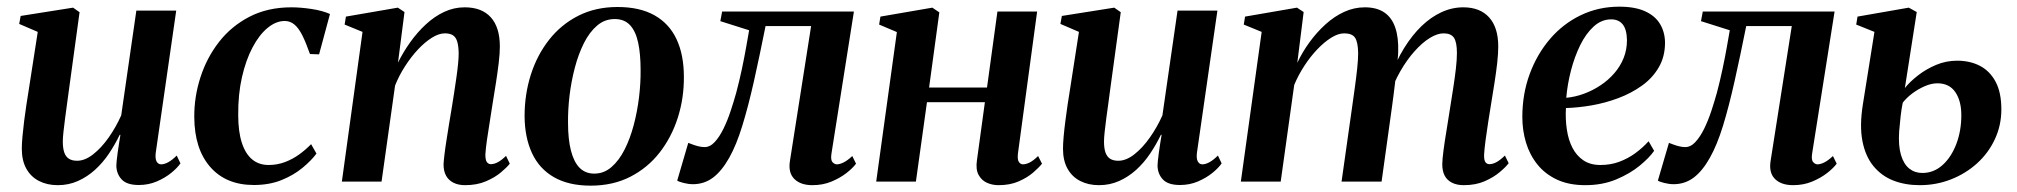

<svg xmlns="http://www.w3.org/2000/svg" viewBox="-20 -558 6197 590"><path d="M157.5 11Q125 11 100 -1.8Q75 -14.5 61 -39.5Q47 -64.5 47 -101Q47 -116 49 -138.5Q51 -161 54.2 -186.2Q57.5 -211.5 61 -235.2Q64.5 -259 67.5 -276.5L96 -460L39 -484.5L43.5 -509L204.5 -534.5L224.5 -520.5L192 -283Q189.5 -263.5 186.2 -240.2Q183 -217 180 -194.2Q177 -171.5 175 -152.8Q173 -134 173 -123.5Q173 -102.5 177.5 -89.5Q182 -76.5 191.8 -70.2Q201.5 -64 217 -64Q241 -64 266.2 -83.8Q291.5 -103.5 314 -135.5Q336.5 -167.5 352.5 -203.5L399 -525.5H521.5L458.5 -88Q456.5 -70.5 461.2 -61.8Q466 -53 475.5 -53Q485 -53 497 -59.5Q509 -66 523 -80L534.5 -56Q525 -42 506.2 -26.8Q487.5 -11.5 462 -0.5Q436.5 10.5 406.5 10.5Q370 10.5 354 -6.5Q338 -23.5 337.5 -49Q337.5 -53 338.5 -63.8Q339.5 -74.5 341.5 -88.5Q343.5 -102.5 345.8 -117.2Q348 -132 350 -143.5L348 -144Q333.5 -114 314.8 -86Q296 -58 272 -36.2Q248 -14.5 219.5 -1.8Q191 11 157.5 11Z M760 10.5Q674.5 10.5 626 -45Q577.5 -100.5 577 -198Q576.5 -260 595.8 -320Q615 -380 652.8 -428.8Q690.5 -477.5 746.5 -506.5Q802.5 -535.5 875.5 -535.5Q903 -535.5 936.8 -530.5Q970.5 -525.5 994 -515L960.5 -391L932.5 -392Q920 -427.5 908.8 -449.8Q897.5 -472 884.5 -482.8Q871.5 -493.5 855 -493.5Q828 -493.5 802.2 -472.2Q776.5 -451 756 -412.2Q735.5 -373.5 723.5 -320.8Q711.5 -268 712 -204.5Q712 -154 723 -119.8Q734 -85.5 754.8 -68.2Q775.5 -51 805.5 -51Q832 -51 855.8 -60Q879.5 -69 899.5 -83.5Q919.5 -98 936 -115L952.5 -86Q936 -64 909 -41.8Q882 -19.5 844.8 -4.5Q807.5 10.5 760 10.5Z M1203 -365.5Q1219 -398 1240.8 -428.5Q1262.5 -459 1288.8 -483.2Q1315 -507.5 1345 -521.5Q1375 -535.5 1408 -535.5Q1460.5 -535.5 1488.2 -504.8Q1516 -474 1516 -415Q1516 -393.5 1512.5 -364.5Q1509 -335.5 1504 -303.5Q1499 -271.5 1494 -241.5Q1490 -214 1485 -183.8Q1480 -153.5 1476.2 -127Q1472.5 -100.5 1471.5 -83Q1471.5 -66 1476.2 -59.8Q1481 -53.5 1488.5 -53.5Q1498 -53.5 1509.2 -59.2Q1520.5 -65 1535 -79L1546.5 -55Q1537.5 -43.5 1519 -28Q1500.5 -12.5 1473 -0.8Q1445.5 11 1409 11Q1388.5 11 1373.5 3.5Q1358.5 -4 1350.8 -18Q1343 -32 1343 -53Q1343.5 -64 1345.8 -83Q1348 -102 1351.8 -125.8Q1355.5 -149.5 1359.5 -174.5Q1363.5 -199.5 1367.5 -222.5Q1371.5 -246.5 1375.2 -270.8Q1379 -295 1382.2 -317.8Q1385.5 -340.5 1387.5 -360.2Q1389.5 -380 1389.5 -395Q1389 -417 1385 -430.2Q1381 -443.5 1372 -449.5Q1363 -455.5 1347 -455.5Q1328.5 -455.5 1307 -442Q1285.5 -428.5 1264.2 -405.8Q1243 -383 1224.5 -354.2Q1206 -325.5 1194 -295L1152.5 0H1030.5L1094 -460L1039 -482.5L1043 -507L1202.5 -534.5L1223 -521Z M1877.5 -536.5Q1946 -536.5 1991.2 -511Q2036.5 -485.5 2059 -437.5Q2081.5 -389.5 2081.5 -322Q2082 -256.5 2062.8 -196.2Q2043.5 -136 2006.8 -89Q1970 -42 1916.8 -14.8Q1863.5 12.5 1795 12.5Q1727.5 12.5 1682.2 -13.5Q1637 -39.5 1614.8 -87.5Q1592.5 -135.5 1592 -201Q1592 -268 1611.2 -328.5Q1630.5 -389 1667.5 -436Q1704.5 -483 1757.5 -509.8Q1810.5 -536.5 1877.5 -536.5ZM1869 -499.5Q1838.5 -499.5 1815 -479.5Q1791.5 -459.5 1774.5 -425.8Q1757.5 -392 1746.5 -350.2Q1735.5 -308.5 1730.2 -264.5Q1725 -220.5 1725.5 -180.5Q1725.5 -130 1734.5 -95Q1743.5 -60 1761.2 -42.2Q1779 -24.5 1806 -24.5Q1836 -24.5 1859.2 -44.8Q1882.5 -65 1899.5 -98.8Q1916.5 -132.5 1927.5 -174.2Q1938.5 -216 1943.8 -260Q1949 -304 1948.5 -343.5Q1948.5 -392 1941 -427Q1933.5 -462 1916 -480.8Q1898.5 -499.5 1869 -499.5Z M2535 -86Q2532 -66.5 2538.2 -59.8Q2544.5 -53 2551.5 -53Q2560.5 -53 2572.2 -58.8Q2584 -64.5 2599 -78.5L2610.5 -55Q2600.5 -41.5 2581 -26.2Q2561.5 -11 2535 0Q2508.5 11 2476.5 11Q2440 11 2420.8 -8.2Q2401.5 -27.5 2407.5 -64L2472.5 -478H2332.5Q2314 -385.5 2296.8 -308.5Q2279.5 -231.5 2261.2 -172Q2243 -112.5 2221 -73.5Q2198 -32.5 2171 -12.2Q2144 8 2109.5 8Q2095.5 8 2080.8 4.2Q2066 0.5 2061 -3L2095 -119Q2099.5 -117.5 2107.8 -114.2Q2116 -111 2126 -108.5Q2136 -106 2145 -106Q2162 -106 2176.5 -121.8Q2191 -137.5 2203.2 -162.5Q2215.5 -187.5 2225.2 -217Q2235 -246.5 2242.5 -273.5Q2252 -309.5 2259.8 -346Q2267.5 -382.5 2273 -413.8Q2278.5 -445 2282 -465L2193.5 -493L2199 -522.5H2604Z M3108 -86Q3106 -67.5 3111 -60.2Q3116 -53 3123.5 -53Q3132.5 -53 3143.8 -58.5Q3155 -64 3170 -78.5L3182 -55Q3172.5 -43 3154.5 -27.5Q3136.5 -12 3110 -0.5Q3083.5 11 3048.5 11Q3029 11 3012.5 3.5Q2996 -4 2987 -20.8Q2978 -37.5 2982 -65L3006.5 -244H2828.5L2794.5 0H2672.5L2736 -459.5L2681.5 -482.5L2685.5 -507L2845 -534.5L2866.5 -520L2835 -289H3013L3045 -522.5H3167Z M3357 11Q3324.5 11 3299.5 -1.8Q3274.5 -14.5 3260.5 -39.5Q3246.5 -64.5 3246.5 -101Q3246.5 -116 3248.5 -138.5Q3250.5 -161 3253.8 -186.2Q3257 -211.5 3260.5 -235.2Q3264 -259 3267 -276.5L3295.5 -460L3238.5 -484.5L3243 -509L3404 -534.5L3424 -520.5L3391.5 -283Q3389 -263.5 3385.8 -240.2Q3382.5 -217 3379.5 -194.2Q3376.5 -171.5 3374.5 -152.8Q3372.5 -134 3372.5 -123.5Q3372.5 -102.5 3377 -89.5Q3381.5 -76.5 3391.2 -70.2Q3401 -64 3416.5 -64Q3440.5 -64 3465.8 -83.8Q3491 -103.5 3513.5 -135.5Q3536 -167.5 3552 -203.5L3598.5 -525.5H3721L3658 -88Q3656 -70.5 3660.8 -61.8Q3665.5 -53 3675 -53Q3684.5 -53 3696.5 -59.5Q3708.5 -66 3722.5 -80L3734 -56Q3724.5 -42 3705.8 -26.8Q3687 -11.5 3661.5 -0.5Q3636 10.5 3606 10.5Q3569.5 10.5 3553.5 -6.5Q3537.5 -23.5 3537 -49Q3537 -53 3538 -63.8Q3539 -74.5 3541 -88.5Q3543 -102.5 3545.2 -117.2Q3547.5 -132 3549.5 -143.5L3547.5 -144Q3533 -114 3514.2 -86Q3495.5 -58 3471.5 -36.2Q3447.5 -14.5 3419 -1.8Q3390.5 11 3357 11Z M3986 -521 3966.5 -365Q3982 -398 4004 -428.2Q4026 -458.5 4053 -483Q4080 -507.5 4110.5 -521.5Q4141 -535.5 4174 -535.5Q4210.5 -535.5 4233.8 -519.8Q4257 -504 4267.5 -473.2Q4278 -442.5 4276.5 -398.5Q4276.5 -391 4275.2 -379.2Q4274 -367.5 4272.2 -353.8Q4270.5 -340 4268 -326.5L4253 -323.5Q4271 -372 4295.2 -411Q4319.5 -450 4348.2 -477.8Q4377 -505.5 4409.5 -520.5Q4442 -535.5 4476.5 -535.5Q4528 -535.5 4556 -504.5Q4584 -473.5 4584 -415Q4584 -393.5 4580.8 -364.5Q4577.5 -335.5 4572.5 -303.8Q4567.5 -272 4562.5 -241.5Q4558 -213.5 4553.2 -183.5Q4548.5 -153.5 4545 -127Q4541.5 -100.5 4540.5 -83Q4540 -66 4544.5 -59.8Q4549 -53.5 4557 -53.5Q4566.5 -53.5 4578 -59.5Q4589.5 -65.5 4604.5 -80L4616 -56.5Q4607 -44.5 4588.2 -28.8Q4569.5 -13 4542 -1Q4514.5 11 4478 11Q4457 11 4442 3.5Q4427 -4 4419.5 -18Q4412 -32 4412 -53Q4412 -67.5 4415.8 -96Q4419.5 -124.5 4425.2 -158.2Q4431 -192 4435.5 -223Q4440.5 -254.5 4445.5 -286.5Q4450.5 -318.5 4453.8 -346.8Q4457 -375 4457 -395Q4457 -428 4448 -441.8Q4439 -455.5 4416 -455.5Q4396.5 -455.5 4373.2 -441Q4350 -426.5 4326.8 -400.5Q4303.5 -374.5 4283.5 -339.8Q4263.5 -305 4249.5 -264L4270.5 -341.5Q4269 -322.5 4267 -304.2Q4265 -286 4262.5 -267.8Q4260 -249.5 4257.5 -230L4225.5 0H4102.5L4134 -222.5Q4138.5 -254.5 4143 -286.8Q4147.5 -319 4150.5 -347.2Q4153.5 -375.5 4153.5 -394.5Q4153 -428.5 4144 -442Q4135 -455.5 4110.5 -455.5Q4092 -455.5 4070.8 -442.2Q4049.5 -429 4028 -406.5Q4006.5 -384 3988 -355.5Q3969.5 -327 3957 -297L3915.5 0H3793L3857 -460L3802 -482.5L3806 -507L3965.5 -534.5Z M5063 -94.5Q5048.5 -73.5 5018.8 -49Q4989 -24.5 4946.8 -6.8Q4904.5 11 4851.5 11Q4801 11 4764.2 -6.2Q4727.5 -23.5 4704 -53Q4680.5 -82.5 4669.2 -120Q4658 -157.5 4658 -198.5Q4658 -269 4680.5 -330.2Q4703 -391.5 4743 -438.2Q4783 -485 4837.5 -511.2Q4892 -537.5 4956 -537.5Q5004.5 -537.5 5035.5 -523.2Q5066.5 -509 5081.2 -484.2Q5096 -459.5 5096.5 -427.5Q5096.5 -384 5077.2 -351Q5058 -318 5025.5 -294.8Q4993 -271.5 4953 -256.5Q4913 -241.5 4871 -234.2Q4829 -227 4792 -226Q4790 -191.5 4794.8 -159.8Q4799.5 -128 4812 -103.8Q4824.5 -79.5 4845.8 -65.2Q4867 -51 4898 -51Q4929.5 -51 4956.2 -61Q4983 -71 5005.5 -87.5Q5028 -104 5046 -124ZM4931 -498.5Q4901.5 -498.5 4877.5 -476.8Q4853.5 -455 4836 -419.5Q4818.5 -384 4807.5 -341.5Q4796.5 -299 4793 -257.5Q4820.5 -260 4847.5 -270Q4874.5 -280 4898.2 -295.8Q4922 -311.5 4940.5 -332.8Q4959 -354 4969.2 -379.5Q4979.5 -405 4979.5 -434.5Q4979 -467.5 4966.5 -483Q4954 -498.5 4931 -498.5Z M5548.5 -86Q5545.5 -66.5 5551.8 -59.8Q5558 -53 5565 -53Q5574 -53 5585.8 -58.8Q5597.5 -64.5 5612.5 -78.5L5624 -55Q5614 -41.5 5594.5 -26.2Q5575 -11 5548.5 0Q5522 11 5490 11Q5453.5 11 5434.2 -8.2Q5415 -27.5 5421 -64L5486 -478H5346Q5327.5 -385.5 5310.2 -308.5Q5293 -231.5 5274.8 -172Q5256.5 -112.5 5234.5 -73.5Q5211.5 -32.5 5184.5 -12.2Q5157.5 8 5123 8Q5109 8 5094.2 4.2Q5079.5 0.5 5074.5 -3L5108.5 -119Q5113 -117.5 5121.2 -114.2Q5129.5 -111 5139.5 -108.5Q5149.5 -106 5158.5 -106Q5175.5 -106 5190 -121.8Q5204.5 -137.5 5216.8 -162.5Q5229 -187.5 5238.8 -217Q5248.5 -246.5 5256 -273.5Q5265.5 -309.5 5273.2 -346Q5281 -382.5 5286.5 -413.8Q5292 -445 5295.5 -465L5207 -493L5212.5 -522.5H5617.5Z M5879 11Q5834.5 11 5798 -3.2Q5761.5 -17.5 5736.8 -47.8Q5712 -78 5703 -125Q5694 -172 5704.5 -237.5L5740 -460L5684 -482.5L5688 -507L5845.5 -534.5L5870 -521L5833.5 -287.5Q5849 -307 5873.8 -326.2Q5898.5 -345.5 5929.2 -358.5Q5960 -371.5 5994 -371.5Q6034 -371.5 6064.5 -355.5Q6095 -339.5 6112.5 -306.5Q6130 -273.5 6130 -222Q6130 -173 6110.2 -130.5Q6090.5 -88 6055.5 -56.2Q6020.5 -24.5 5975.2 -6.8Q5930 11 5879 11ZM5887 -26.5Q5922.5 -26.5 5949.5 -51Q5976.5 -75.5 5991.8 -116Q6007 -156.5 6007 -204Q6007 -248 5988.5 -275Q5970 -302 5933.5 -302Q5915.5 -302 5895.5 -293.5Q5875.5 -285 5857.5 -271.8Q5839.5 -258.5 5827 -242.5Q5823 -223 5820.5 -201Q5818 -179 5816 -155Q5813 -110.5 5821.5 -82Q5830 -53.5 5847 -40Q5864 -26.5 5887 -26.5Z"/></svg>

Font: Merriweather 96pt SemiBold
Style: Italic
Weight: 600
Italic angle: -7.8°
Version: Version 2.101